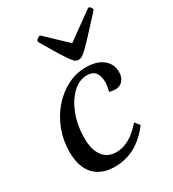

<svg xmlns="http://www.w3.org/2000/svg" viewBox="-174 -795 813 903"><g transform="rotate(-30 232.5 -343.5)"><path d="M184 12Q111 12 71.5 -30.5Q32 -73 32 -155Q32 -217 53 -272.5Q74 -328 111 -370.5Q148 -413 195.5 -437.5Q243 -462 297 -462Q355 -462 388.5 -435.5Q422 -409 422 -365Q422 -336 406.5 -319Q391 -302 366 -302Q353 -302 334 -307Q342 -333 342 -356Q342 -427 283 -427Q240 -427 204 -392.5Q168 -358 146.5 -301Q125 -244 125 -175Q125 -112 151 -78Q177 -44 223 -44Q297 -44 364 -124L385 -98Q303 12 184 12ZM287 -509Q278 -509 270.5 -513.5Q263 -518 251 -534Q239 -550 218 -584Q197 -618 162 -678Q162 -686 170 -692.5Q178 -699 186 -699Q231 -656 261 -628Q291 -600 299 -592Q312 -602 339 -621Q366 -640 395.5 -661.5Q425 -683 447 -699Q454 -699 459.5 -692.5Q465 -686 465 -678Q410 -618 378.5 -584Q347 -550 330 -534Q313 -518 304 -513.5Q295 -509 287 -509Z"/></g></svg>

Font: Petrona Medium
Style: Italic
Weight: 500
Italic angle: -9°
Designer: Ringo R. Seeber
Foundry: Ringo R. Seeber
Version: Version 2.001; ttfautohint (v1.8.3)